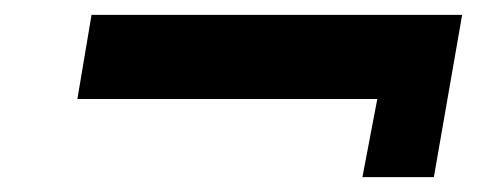

<svg xmlns="http://www.w3.org/2000/svg" viewBox="-20 -414 662 258"><path d="M84 -281H487L467 -176H563L601 -394H103Z"/></svg>

Font: Jost SemiBold
Style: Italic
Weight: 600
Italic angle: -5°
Version: Version 3.710